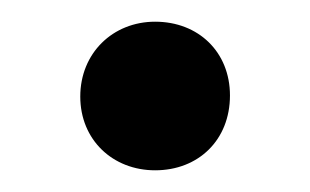

<svg xmlns="http://www.w3.org/2000/svg" viewBox="-20 -405 286 177"><path d="M192 -317C192 -276 163 -248 123 -248C84 -248 54 -276 54 -316C54 -356 84 -385 123 -385C163 -385 192 -357 192 -317Z"/></svg>

Font: Repo Medium
Style: Regular
Weight: 500
Designer: Stefan Peev
Foundry: Context Ltd
Version: Version 1.502